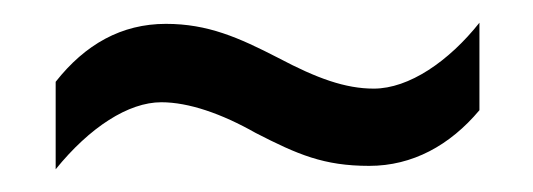

<svg xmlns="http://www.w3.org/2000/svg" viewBox="-20 -437 469 169"><path d="M205 -320C242 -301 265 -291 305 -291C343 -291 376 -309 402 -340V-417C375 -383 340 -359 309 -359C284 -359 259 -368 225 -386C190 -404 163 -416 126 -416C87 -416 55 -398 29 -365V-288C59 -325 93 -347 122 -347C146 -347 175 -337 205 -320Z"/></svg>

Font: Noto Sans Sinhala UI ExtraCondensed
Style: Regular
Weight: 400
Width: 2
Designer: Jelle Bosma - Monotype Design Team
Foundry: Monotype Imaging Inc.
Version: Version 2.006